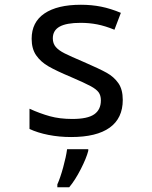

<svg xmlns="http://www.w3.org/2000/svg" viewBox="-20 -566 640 807"><path d="M104 -24V-109Q148 -89 189.5 -77.5Q231 -66 284 -66Q348 -66 376 -85.5Q404 -105 404 -144Q404 -165 394.5 -178Q385 -191 361 -204Q337 -217 279 -242Q217 -268 184 -287Q151 -306 132 -333.5Q113 -361 113 -403Q113 -473 167 -509.5Q221 -546 320 -546Q365 -546 405 -538Q445 -530 488 -512L461 -441Q422 -457 388.5 -463.5Q355 -470 319 -470Q259 -470 230.5 -454Q202 -438 202 -405Q202 -383 214.5 -368.5Q227 -354 252 -341.5Q277 -329 331 -306Q398 -277 428.5 -260Q459 -243 477.5 -216.5Q496 -190 496 -146Q496 -69 441 -29.5Q386 10 279 10Q229 10 183.5 1Q138 -8 104 -24ZM221 209Q233 183 245.5 137.5Q258 92 262 61H351V68Q343 99 319.5 145Q296 191 271 221H221Z"/></svg>

Font: Noto Sans Mono UI
Style: Regular
Weight: 400
Monospace: yes
Designer: Monotype Design team
Foundry: Monotype Imaging Inc.
Version: Version 1.000